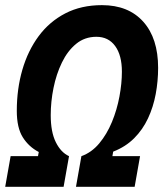

<svg xmlns="http://www.w3.org/2000/svg" viewBox="-23 -723 632 743"><path d="M118.7 -89.8 127 -134.8Q88.4 -154.8 65.2 -191.7Q42 -228.5 42 -293.9Q42 -378.9 63.5 -452.9Q85 -526.9 126.7 -583.3Q168.5 -639.6 230 -671.4Q291.5 -703.1 371.6 -703.1Q474.1 -703.1 531.5 -638.9Q588.9 -574.7 588.9 -460.4Q588.9 -409.2 579.6 -359.1Q570.3 -309.1 549.8 -265.1Q529.3 -221.2 496.1 -188Q462.9 -154.8 415 -136.2L407.7 -93.8L292 -118.7Q331.5 -132.8 361.1 -168.2Q390.6 -203.6 410.2 -251Q429.7 -298.3 439.2 -349.4Q448.7 -400.4 448.7 -445.3Q448.7 -509.3 422.6 -544.9Q396.5 -580.6 350.1 -580.6Q304.7 -580.6 271.5 -553.2Q238.3 -525.9 216.6 -481Q194.8 -436 184.1 -382.8Q173.3 -329.6 173.3 -277.3Q173.3 -212.4 192.9 -172.9Q212.4 -133.3 244.1 -118.7ZM-2.9 0 18.1 -118.7H244.1L223.1 0ZM271 0 292 -118.7H519L498 0Z"/></svg>

Font: Cascadia Code PL
Style: Italic
Weight: 400
Italic angle: -10°
Monospace: yes
Designer: Aaron Bell
Foundry: Saja Typeworks
Version: Version 2404.023